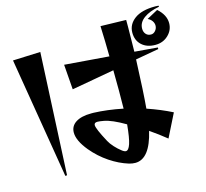

<svg xmlns="http://www.w3.org/2000/svg" viewBox="-122 -964 1255 1170"><g transform="rotate(-15 505.0 -379.0)"><path d="M552 60Q493 42 435.5 3.5Q378 -35 332 -90Q276 -158 276 -209Q276 -250 311 -272.5Q346 -295 409 -295H423Q509 -292 607 -272Q608 -305 608 -385Q608 -470 607 -514L338 -466L326 -624L606 -602Q605 -697 601 -794L762 -790V-745Q762 -702 760 -590L905 -578V-568L758 -542Q750 -335 741 -236Q826 -207 897 -171L824 -25Q776 -64 722 -101Q683 66 591 66Q573 66 552 60ZM206 -737 169 31 158 32 32 -730ZM459 -108Q469 -89 488.5 -67.5Q508 -46 529 -30Q544 -18 554 -18Q571 -18 583 -53.5Q595 -89 603 -174Q521 -222 472 -231Q445 -236 432 -236Q411 -236 411 -220Q411 -197 459 -108ZM953 -824 975 -823 976 -816Q915 -805 878.5 -778.5Q842 -752 842 -713Q842 -692 854 -678.5Q866 -665 886 -665Q902 -665 914 -679Q926 -693 926 -711Q926 -726 917 -739.5Q908 -753 890 -762L960 -800Q1010 -756 1010 -704Q1010 -660 977 -628.5Q944 -597 896 -597Q842 -597 810 -626.5Q778 -656 778 -705Q778 -757 823 -790.5Q868 -824 953 -824Z"/></g></svg>

Font: Tiejili SC
Style: Regular
Weight: 400
Designer: Buernia
Foundry: Ershou Xiaoxi Press
Version: Version 1.100